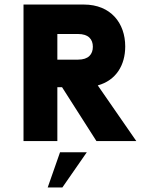

<svg xmlns="http://www.w3.org/2000/svg" viewBox="-20 -615 625 837"><path d="M406.2 -242.7C484.9 -264.2 525.9 -329.6 525.9 -412.6C525.9 -513.7 463.4 -595.2 345.2 -595.2H82.5V0H230V-234.9H250.5L400.4 0H574.2ZM320.3 -355H230V-466.8H320.3C365.7 -466.8 384.8 -443.8 384.8 -411.1C384.8 -378.4 365.7 -355 320.3 -355ZM188 202.1H252L358.4 48.8H241.7Z"/></svg>

Font: Now Black
Style: Regular
Weight: 400
Designer: Alfredo Marco Pradil
Foundry: Alfredo Marco Pradil
Version: Version 1.200;hotconv 1.0.109;makeotfexe 2.5.65596